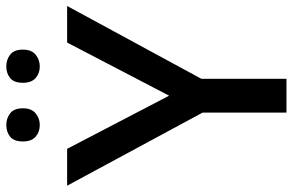

<svg xmlns="http://www.w3.org/2000/svg" viewBox="-184 -768 952 625"><g transform="rotate(-90 292.5 -456.0)"><path d="M293 -382 466 -714H585L348 -277V0H238V-273L0 -714H120ZM144 -858Q144 -887 159.5 -899.5Q175 -912 198 -912Q219 -912 235.5 -899.5Q252 -887 252 -858Q252 -830 235.5 -816.5Q219 -803 198 -803Q175 -803 159.5 -816.5Q144 -830 144 -858ZM335 -858Q335 -887 350.5 -899.5Q366 -912 388 -912Q410 -912 426.5 -899.5Q443 -887 443 -858Q443 -830 426.5 -816.5Q410 -803 388 -803Q366 -803 350.5 -816.5Q335 -830 335 -858Z"/></g></svg>

Font: Noto Kufi Arabic Medium
Style: Regular
Weight: 500
Designer: Monotype Design Team, David Williams, Khaled Hosny
Foundry: Google LLC
Version: Version 2.109; ttfautohint (v1.8.4.7-5d5b)